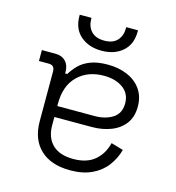

<svg xmlns="http://www.w3.org/2000/svg" viewBox="-105 -778 808 882"><g transform="rotate(15 299.0 -337.0)"><path d="M533 -349Q533 -300 509 -268Q485 -236 444 -220Q403 -204 353 -204H175V-165Q175 -106 209 -73Q243 -40 308 -40Q372 -40 409.5 -71.5Q447 -103 460 -156L518 -139Q506 -96 480 -61.5Q454 -27 411 -6.5Q368 14 308 14Q216 14 165.5 -34Q115 -82 115 -168V-404Q115 -434 87 -434H40V-486H104Q135 -486 153 -467.5Q171 -449 171 -417V-410H181Q194 -432 214.5 -453Q235 -474 268 -487Q301 -500 351 -500Q402 -500 443.5 -482.5Q485 -465 509 -431Q533 -397 533 -349ZM175 -268V-256H352Q404 -256 438.5 -278.5Q473 -301 473 -348Q473 -395 437.5 -420.5Q402 -446 347 -446Q270 -446 222.5 -399.5Q175 -353 175 -268ZM166 -682V-688H222V-682Q222 -647 243 -624.5Q264 -602 305 -602Q346 -602 366.5 -624.5Q387 -647 387 -682V-688H443V-682Q443 -621 404.5 -587.5Q366 -554 305 -554Q244 -554 205 -587.5Q166 -621 166 -682Z"/></g></svg>

Font: Space 7353
Style: Regular
Weight: 400
Designer: Christine Claussen + Ruben Lyon  (Space 7353)
Version: Version 1.000;FEAKit 1.0